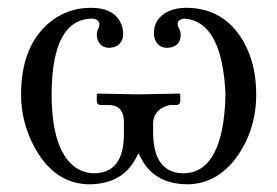

<svg xmlns="http://www.w3.org/2000/svg" viewBox="-20 -462 713 494"><path d="M298.8 -147.9Q298.8 -187.5 266.6 -191.4Q261.7 -191.9 255.9 -191.9H236.8Q230 -193.8 229 -200.2V-219.2L231 -221.2Q231.9 -221.2 335 -219.2L441.9 -221.2L443.8 -219.2V-200.2Q442.4 -193.4 436 -191.9H417Q377.4 -182.6 374 -147.9V-117.2Q376 -17.6 451.2 -16.1Q537.1 -16.1 555.7 -155.8Q559.6 -187 560.1 -220.2Q551.8 -406.2 455.1 -414.1Q438 -412.6 437 -400.9Q437.5 -393.6 440.9 -388.2Q444.8 -381.3 444.8 -372.1Q444.8 -346.7 420.9 -340.3Q415.5 -339.4 411.1 -338.9Q384.8 -338.9 377.4 -364.7Q376 -370.6 376 -376Q376 -416.5 416 -434.1Q435.1 -441.9 459 -441.9Q555.7 -441.9 606 -356Q639.2 -297.9 639.2 -219.2Q639.2 -126.5 587.4 -55.7Q536.6 11.7 461.9 12.2Q370.1 11.2 337.9 -65.9H335Q301.3 11.2 210.9 12.2Q121.6 12.2 69.3 -82Q34.2 -146.5 34.2 -219.2Q34.2 -342.3 106.9 -403.8Q152.8 -441.9 213.9 -441.9Q277.3 -441.9 293.5 -396Q296.9 -385.7 296.9 -376Q296.9 -348.1 272.9 -340.8Q267.1 -339.4 262.2 -338.9Q237.3 -338.9 230.5 -362.3Q229.5 -367.7 229 -372.1Q229.5 -383.8 232.9 -388.2Q235.8 -393.6 235.8 -400.9Q233.4 -413.1 217.8 -414.1Q125.5 -414.1 114.3 -260.7Q112.8 -240.7 112.8 -220.2Q112.8 -81.5 169.4 -34.7Q192.4 -16.6 222.2 -16.1Q298.8 -17.1 298.8 -117.2Z"/></svg>

Font: Linux Biolinum Capitals O
Style: Small Caps
Weight: 400
Designer: Philipp H. Poll
Foundry: Philipp H. Poll
Version: Version 1.0.4